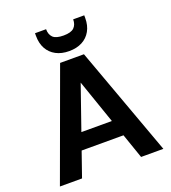

<svg xmlns="http://www.w3.org/2000/svg" viewBox="-162 -1039 1031 1158"><g transform="rotate(-20 354.0 -460.0)"><path d="M22 0 278 -700H431L686 0H543L354 -546L164 0ZM135 -159 171 -264H527L562 -159ZM355 -748Q306 -748 270.5 -767Q235 -786 216 -820.5Q197 -855 197 -903V-920H268Q268 -886 287 -867Q306 -848 355 -848Q403 -848 422.5 -867Q442 -886 442 -920H513V-902Q513 -855 493.5 -820Q474 -785 438.5 -766.5Q403 -748 355 -748Z"/></g></svg>

Font: DM Sans 18pt
Style: Bold
Weight: 700
Designer: Colophon Foundry, Jonny Pinhorn
Foundry: Colophon Foundry
Version: Version 4.004;gftools[0.9.30]